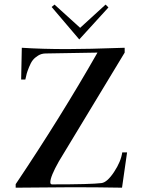

<svg xmlns="http://www.w3.org/2000/svg" viewBox="-20 -827 626 855"><path d="M462.9 -793.9 333 -651.4 210 -795.9 222.7 -806.6 336.9 -703.1 450.2 -806.6ZM49.8 -6.8Q251 -306.6 414.1 -592.8L183.6 -588.9Q165 -588.9 149.9 -579.6Q134.8 -570.3 126 -559.1Q117.2 -547.9 109.4 -528.3Q101.6 -508.8 99.1 -499.5Q96.7 -490.2 92.8 -472.7H74.2L77.1 -614.3Q167 -608.4 279.3 -608.4Q367.2 -608.4 535.2 -614.3V-592.8L242.2 -108.4Q204.1 -41 204.1 -15.6Q204.1 -5.9 211.9 -5.9Q385.7 -5.9 431.6 -11.7Q457 -14.6 487.8 -61Q518.6 -107.4 524.4 -148.4H545.9L523.4 8.8Q411.1 6.8 301.8 6.8Q236.3 6.8 49.8 8.8Z"/></svg>

Font: Bentham
Style: Regular
Weight: 400
Version: Version 002.002